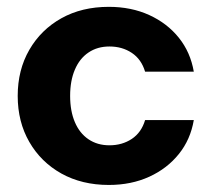

<svg xmlns="http://www.w3.org/2000/svg" viewBox="-20 -527 608 553"><path d="M359.6 -126.9C341.1 -114.7 319.8 -108.5 295.2 -108.5C272 -108.5 251.9 -114.3 234.8 -125.9C217.6 -137.6 204.6 -154 195.6 -175.3C186.5 -196.6 182 -221.8 182 -250.8C182 -279.9 186.5 -305 195.6 -326.3C204.6 -347.6 217.6 -364.1 234.8 -375.7C251.9 -387.3 272 -393.1 295.2 -393.1C319.8 -393.1 341.1 -387 359.6 -374.7C378 -362.5 390.8 -344.4 397.9 -320.5H538.2C531.8 -357.9 517.4 -390.5 495.1 -418.3C472.9 -446 444.5 -467.8 410 -483.6C375.4 -499.4 336.6 -507.3 293.3 -507.3C241.7 -507.3 196.2 -496.4 156.8 -474.4C117.6 -452.5 86.7 -422.1 64.4 -383.4C42.1 -344.7 31 -300.5 31 -250.8C31 -201.1 42.1 -156.9 64.4 -118.2C86.7 -79.5 117.5 -49.2 156.8 -27.2C196.2 -5.3 241.8 5.7 293.3 5.7C336.6 5.7 375.4 -2.2 410 -18C444.5 -33.8 472.8 -55.6 495.1 -83.4C517.5 -111.1 531.8 -143.7 538.2 -181.1H397.9C390.8 -157.2 378 -139.2 359.6 -126.9Z"/></svg>

Font: Diatome
Style: Bold
Weight: 700
Designer: 15.100.17
Foundry: 15.100.17
Version: Version 1.004;Fontself Maker 3.5.8